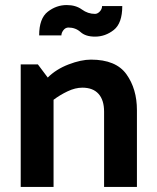

<svg xmlns="http://www.w3.org/2000/svg" viewBox="-20 -740 620 760"><path d="M223 -600H135Q135 -667 169 -693.5Q203 -720 244 -720Q280 -720 304 -702.5Q328 -685 356 -685Q366 -685 375 -694.5Q384 -704 384 -716H464Q464 -648 430.5 -621.5Q397 -595 356 -595Q319 -595 299 -613Q279 -631 251 -631Q239 -631 231 -620.5Q223 -610 223 -600ZM169 -433Q202 -466 251.5 -485Q301 -504 340 -504Q439 -504 480.5 -446Q522 -388 522 -304V0H392V-298Q392 -344 370 -368.5Q348 -393 306 -393Q278 -393 247.5 -378.5Q217 -364 192 -345V0H62V-485H130Z"/></svg>

Font: Palanquin Dark
Style: Regular
Weight: 400
Designer: Pria Ravichandran
Version: Version 1.000